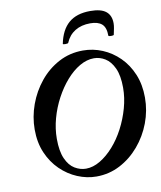

<svg xmlns="http://www.w3.org/2000/svg" viewBox="-96 -957 878 1046"><g transform="rotate(-10 343.5 -434.0)"><path d="M353 13Q300 13 248.5 -8.5Q197 -30 155.5 -70.5Q114 -111 89.5 -168Q65 -225 65 -297Q65 -367 89.5 -434.5Q114 -502 158.5 -556.5Q203 -611 264 -643.5Q325 -676 398 -676Q454 -676 505.5 -654.5Q557 -633 598 -592.5Q639 -552 663 -494.5Q687 -437 687 -365Q687 -293 661.5 -225.5Q636 -158 590 -104Q544 -50 483.5 -18.5Q423 13 353 13ZM304 -39Q343 -39 382.5 -62.5Q422 -86 457.5 -126Q493 -166 520 -217.5Q547 -269 563 -326Q579 -383 579 -438Q579 -506 560 -547Q541 -588 511.5 -606Q482 -624 450 -624Q410 -624 370.5 -601Q331 -578 296 -538Q261 -498 233.5 -446.5Q206 -395 190.5 -338.5Q175 -282 175 -226Q175 -158 193.5 -116.5Q212 -75 242 -57Q272 -39 304 -39ZM297 -731Q312 -806 355.5 -843.5Q399 -881 475 -881Q534 -881 561.5 -859Q589 -837 589 -793Q589 -780 586 -765Q583 -750 579 -731Q579 -729 571.5 -728Q564 -727 556.5 -728Q549 -729 549 -731Q549 -777 527.5 -796Q506 -815 463 -815Q414 -815 379 -793.5Q344 -772 327 -731Q325 -727 310.5 -727Q296 -727 297 -731Z"/></g></svg>

Font: Junicode VF
Style: Italic
Weight: 400
Italic angle: -11°
Designer: Peter S. Baker
Version: Version 2.209